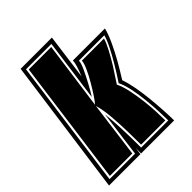

<svg xmlns="http://www.w3.org/2000/svg" viewBox="-208 -732 834 834"><g transform="rotate(-45 209.0 -315.0)"><path d="M-26 0 61 -630H253L225 -420Q235 -444 241 -464Q247 -484 247 -495H444Q436 -464 418.5 -427Q401 -390 383 -358Q362 -321 338 -283Q348 -255 355 -216.5Q362 -178 366 -137Q370 -96 372 -60Q374 -24 374 0H171V-33L167 0ZM-5 -18H152L180 -231Q185 -188 187 -134Q189 -80 189 -37V-18H356Q356 -41 354.5 -75.5Q353 -110 349 -149Q345 -188 337.5 -224Q330 -260 318 -285Q331 -304 342.5 -322.5Q354 -341 364 -358Q382 -388 398.5 -420.5Q415 -453 421 -476H265Q265 -462 252 -434Q239 -406 222.5 -375.5Q206 -345 193 -325L232 -612H76ZM6 -27 84 -603H222L179 -291Q187 -299 202 -321.5Q217 -344 234 -373Q251 -402 262.5 -428Q274 -454 274 -467H410Q404 -446 387.5 -415Q371 -384 353 -355L308 -286Q320 -261 327.5 -226Q335 -191 339.5 -153.5Q344 -116 345.5 -82.5Q347 -49 347 -27H198Q198 -61 197 -109Q196 -157 192 -204.5Q188 -252 178 -285L144 -27Z"/></g></svg>

Font: Alumni Sans Collegiate One
Style: Italic
Weight: 400
Italic angle: -8°
Designer: Robert E. Leuschke
Foundry: Robert E. Leuschke
Version: Version 1.100